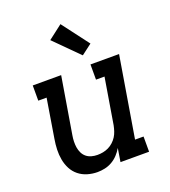

<svg xmlns="http://www.w3.org/2000/svg" viewBox="-142 -884 885 997"><g transform="rotate(-20 300.0 -386.0)"><path d="M226 8Q198 8 171 0Q144 -8 123 -25Q102 -42 89.5 -66Q77 -90 72 -117.5Q67 -145 68 -173.5Q69 -202 74 -231L109 -446H63V-530H220L168 -217Q165 -200 164.5 -183Q164 -166 166.5 -150Q169 -134 176 -119.5Q183 -105 195 -95Q207 -85 223 -80.5Q239 -76 256 -76Q272 -76 287.5 -79Q303 -82 317.5 -89Q332 -96 344.5 -107.5Q357 -119 365.5 -132.5Q374 -146 379 -161.5Q384 -177 387 -192L429 -446H382V-530H540L466 -84H513V0H355L367 -74Q356 -55 341 -39Q326 -23 307 -12Q288 -1 267 3.5Q246 8 226 8ZM361 -588 229 -720 307 -780 419 -632Z"/></g></svg>

Font: Iosevka Slab MdExObl
Style: Regular
Weight: 500
Width: 7
Italic angle: -9°
Monospace: yes
Designer: Belleve Invis
Foundry: Belleve Invis
Version: Version 11.1.1; ttfautohint (v1.8.3)